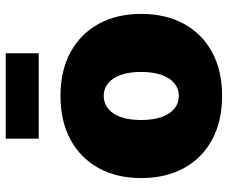

<svg xmlns="http://www.w3.org/2000/svg" viewBox="-82 -690 783 659"><g transform="rotate(-90 309.5 -360.5)"><path d="M310.1 10.3Q222.7 10.3 159.2 -24.2Q95.7 -58.6 61.8 -121.1Q27.8 -183.6 27.8 -267.1Q27.8 -350.6 61.8 -412.8Q95.7 -475.1 159.2 -509.8Q222.7 -544.4 310.1 -544.4Q397 -544.4 460.2 -509.8Q523.4 -475.1 557.4 -412.8Q591.3 -350.6 591.3 -267.1Q591.3 -183.6 557.4 -121.1Q523.4 -58.6 460.2 -24.2Q397 10.3 310.1 10.3ZM310.1 -138.2Q334.5 -138.2 353 -153.3Q371.6 -168.5 381.8 -197.5Q392.1 -226.6 392.1 -267.6Q392.1 -309.1 381.8 -337.6Q371.6 -366.2 353 -381.1Q334.5 -396 310.1 -396Q285.2 -396 266.4 -381.1Q247.6 -366.2 237.3 -337.6Q227.1 -309.1 227.1 -267.6Q227.1 -226.6 237.3 -197.5Q247.6 -168.5 266.4 -153.3Q285.2 -138.2 310.1 -138.2ZM456.1 -732.4V-619.1H163.1V-732.4Z"/></g></svg>

Font: Inter 20pt Black
Style: Regular
Weight: 900
Version: Version 4.001;git-66647c0bb